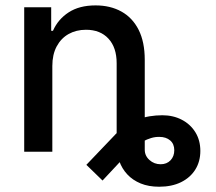

<svg xmlns="http://www.w3.org/2000/svg" viewBox="-20 -573 817 725"><path d="M420.5 -51.1H526.6V-7.8Q526.6 15.3 544.4 31.2Q562.1 47.2 586.6 47.2Q609.7 47.2 623.9 32.3Q638.1 17.4 638.1 -5.7Q638.1 -29.5 622.5 -42.8Q606.9 -56.1 581.7 -56.1Q566.4 -56.5 550.4 -51.7Q534.4 -46.9 519.2 -38.5Q503.9 -30.2 489.2 -18.1Q474.4 -6 460.9 8.5L367.2 108.7L306.1 49.4L406.2 -55.4Q428.3 -79.9 451.2 -95.7Q474.1 -111.5 497.5 -120.7Q521 -130 544.9 -133.9Q568.9 -137.8 593 -137.8Q633.9 -137.8 666.4 -120.9Q698.9 -104 717.7 -73.7Q736.5 -43.3 736.5 -3.2Q736.5 36.9 717.5 67.3Q698.5 97.7 663.7 114.9Q628.9 132.1 581 132.1Q541.2 132.1 511 119.7Q480.8 107.2 460.6 85.4Q440.3 63.6 430.4 35.2Q420.5 6.7 420.5 -24.9ZM177.6 -323.9V0H71.4V-545.5H173.3V-456.7H180Q198.9 -500 239.2 -526.3Q279.5 -552.6 340.9 -552.6Q396.7 -552.6 438.6 -529.3Q480.5 -506 503.6 -460.2Q526.6 -414.4 526.6 -346.9V0H420.5V-334.2Q420.5 -393.5 389.6 -427Q358.7 -460.6 304.7 -460.6Q267.8 -460.6 239.2 -444.6Q210.6 -428.6 194.1 -397.9Q177.6 -367.2 177.6 -323.9Z"/></svg>

Font: InterMG Medium
Style: Regular
Weight: 500
Designer: Rasmus Andersson
Foundry: rsms
Version: Version 3.019;December 26, 2023;FontCreator 15.0.0.2955 64-b